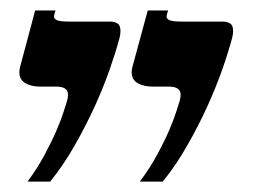

<svg xmlns="http://www.w3.org/2000/svg" viewBox="-20 -560 520 368"><path d="M32.7 -211.9Q51.3 -236.8 64.9 -262.2Q78.6 -287.6 87.9 -309.1Q97.2 -330.6 102.1 -346.2Q106.9 -361.8 108.4 -366.2Q110.4 -372.6 110.4 -378.4Q110.4 -394 87.9 -394H57.1Q40 -394 28.6 -400.6Q17.1 -407.2 17.1 -421.4Q17.1 -426.3 18.6 -432.1L47.4 -540H86.4L84 -531.7Q83.5 -530.3 83.5 -528.3Q83.5 -523.4 89.8 -521Q96.2 -518.6 114.3 -518.6H191.9Q199.2 -518.6 205.1 -515.1Q210.9 -511.7 210.9 -500.5Q210.9 -494.1 209 -486.8Q202.1 -460.9 190.2 -426.8Q178.2 -392.6 161.4 -355.7Q144.5 -318.8 123.3 -281.5Q102.1 -244.1 76.2 -211.9ZM248 -211.9Q266.6 -236.8 280.5 -262.2Q294.4 -287.6 303.7 -309.1Q313 -330.6 317.9 -346.2Q322.8 -361.8 324.2 -366.2Q326.2 -372.6 326.2 -378.4Q326.2 -394 303.7 -394H272.9Q255.4 -394 243.9 -400.6Q232.4 -407.2 232.4 -421.4Q232.4 -426.3 233.9 -432.1L263.2 -540H302.2L299.8 -531.7Q299.3 -530.3 299.3 -528.3Q299.3 -523.4 305.7 -521Q312 -518.6 330.1 -518.6H407.7Q415 -518.6 420.9 -515.1Q426.8 -511.7 426.8 -500.5Q426.8 -494.1 424.8 -486.8Q418 -460.9 406 -426.8Q394 -392.6 377.2 -355.7Q360.4 -318.8 339.1 -281.5Q317.9 -244.1 292 -211.9Z"/></svg>

Font: Arian AMU Serif
Style: Bold Italic
Weight: 700
Italic angle: -15°
Designer: Ruben Hakobyan (Tarumian)
Foundry: Ruben Hakobyan (Tarumian)
Version: Version 1.002